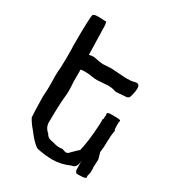

<svg xmlns="http://www.w3.org/2000/svg" viewBox="-181 -877 929 1002"><g transform="rotate(30 283.5 -375.5)"><path d="M437.5 7.8Q432.1 7.8 430.7 7.1Q429.2 6.3 427.7 6.3Q419.4 -2 419.4 -12.2L418.5 -68.4Q418.5 -18.1 385.3 -15.6Q333.5 7.3 284.7 7.3Q238.3 7.3 189.5 -3.4Q162.6 -16.1 118.2 -75.7Q93.8 -103 80.1 -130.4Q80.1 -146 78.1 -167.5L76.2 -252.4Q76.2 -258.8 78.6 -296.9L79.1 -324.7L78.1 -375Q78.1 -405.3 81.1 -431.2L82.5 -496.6Q82.5 -555.7 81.1 -562.5Q81.1 -747.6 88.9 -752.7Q96.7 -757.8 106.9 -758.3Q117.2 -758.8 123.5 -758.8Q130.4 -758.8 134.3 -758.3Q147 -756.8 159.7 -756.8Q163.6 -756.8 164.3 -757.1Q165 -757.3 165.5 -757.3Q168 -757.3 170.9 -737.3L175.3 -561.5Q188.5 -565.4 200.2 -565.4Q209.5 -565.4 217.8 -563Q236.8 -558.1 261.7 -556.2L313.5 -559.1Q395 -553.2 408.7 -553.2Q436 -553.2 452.6 -558.1Q459 -560.1 464.4 -560.1Q482.4 -560.1 482.4 -535.2Q482.4 -524.9 478.8 -506.6Q475.1 -488.3 470.7 -477.5Q463.9 -470.7 458 -469.2Q421.4 -467.3 408.7 -465.3L397.9 -464.8Q391.6 -464.8 386.2 -466.3Q367.7 -473.1 343.8 -473.1L277.8 -468.8Q262.7 -468.8 250 -471.2Q223.6 -475.6 201.7 -475.6Q188 -475.6 176.3 -473.6V-399.9Q178.7 -368.7 178.7 -346.2Q178.7 -326.2 176.8 -312.5Q170.9 -260.7 170.4 -151.9Q170.4 -121.6 198.2 -98.1Q207 -76.7 247.1 -72.3Q263.7 -65.9 283.7 -65.9Q293 -65.9 302.7 -67.4Q319.3 -60.5 325.2 -60.5Q337.4 -60.5 347.7 -74.2Q380.9 -107.9 384.3 -107.9Q400.4 -174.8 405.3 -274.4Q405.8 -290.5 405.8 -309.6L409.7 -310.5Q409.7 -313.5 409.2 -315.2Q408.7 -316.9 408.7 -322.8Q410.2 -327.6 410.2 -332L408.7 -344.2Q411.1 -351.1 435.5 -351.1L466.8 -350.6Q488.8 -350.6 488.8 -342.8Q488.8 -340.8 486.3 -337.9L485.8 -315.4L486.8 -292.5Q490.7 -288.6 490.7 -287.6L490.2 -282.2Q484.4 -248.5 484.4 -210Q484.4 -184.1 481.4 -163.6L480 -152.3L491.2 -112.8L488.8 -68.4Q488.8 -60.1 490.2 -51.8Q490.2 -35.6 489.3 -30.8L483.9 -8.8Q485.8 -5.9 485.8 -3.4Q485.8 7.3 451.2 7.3Z"/></g></svg>

Font: Kurland
Style: Regular
Weight: 400
Designer: GGBot
Version: 0.22